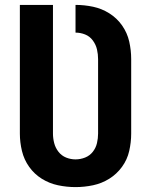

<svg xmlns="http://www.w3.org/2000/svg" viewBox="-20 -755 616 783"><path d="M288 8Q324 8 359.5 0.5Q395 -7 425.5 -26Q456 -45 477.5 -74.5Q499 -104 507 -139.5Q515 -175 515 -210V-514Q515 -550 507 -585.5Q499 -621 478 -651Q457 -681 426 -700.5Q395 -720 359.5 -727.5Q324 -735 288 -735V-622Q308 -622 327 -614.5Q346 -607 358.5 -590Q371 -573 375.5 -553.5Q380 -534 380 -514V-210Q380 -191 375.5 -171.5Q371 -152 358.5 -136Q346 -120 327 -112.5Q308 -105 288 -105Q268 -105 249.5 -112.5Q231 -120 218.5 -136Q206 -152 201 -171.5Q196 -191 196 -210V-735H61V-210Q61 -175 69.5 -139.5Q78 -104 99 -74.5Q120 -45 150.5 -26Q181 -7 216.5 0.5Q252 8 288 8Z"/></svg>

Font: Iosevka Sparkle Extrabold
Style: Regular
Weight: 800
Designer: Belleve Invis
Foundry: Belleve Invis
Version: Version 4.5.0; ttfautohint (v1.8.3)